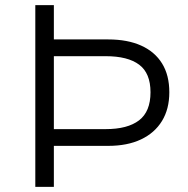

<svg xmlns="http://www.w3.org/2000/svg" viewBox="-20 -725 731 745"><path d="M117 0V-705H189V-572H400Q475 -572 528 -548Q581 -524 609 -478.5Q637 -433 637 -367Q637 -302 608.5 -255.5Q580 -209 527 -184Q474 -159 400 -159H189V0ZM189 -224H390Q475 -224 519.5 -258Q564 -292 564 -367Q564 -441 520 -474Q476 -507 390 -507H189Z"/></svg>

Font: Nunito Sans 6pt Light
Style: Regular
Weight: 300
Version: Version 3.101;gftools[0.9.27]